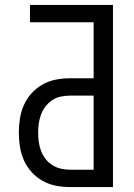

<svg xmlns="http://www.w3.org/2000/svg" viewBox="-20 -755 540 775"><path d="M436 0H262Q233 0 205 -5.5Q177 -11 152 -25Q127 -39 107.5 -60.5Q88 -82 76.5 -108Q65 -134 60.5 -162.5Q56 -191 56 -220Q56 -248 60.5 -276.5Q65 -305 76.5 -331Q88 -357 107.5 -378.5Q127 -400 152 -414Q177 -428 205 -433.5Q233 -439 262 -439H358V-665H101V-735H436ZM262 -70H358V-369H262Q243 -369 224.5 -365Q206 -361 190.5 -350.5Q175 -340 163.5 -325Q152 -310 145.5 -292.5Q139 -275 136.5 -256.5Q134 -238 134 -220Q134 -201 136.5 -182.5Q139 -164 145.5 -146.5Q152 -129 163.5 -114Q175 -99 190.5 -89Q206 -79 224.5 -74.5Q243 -70 262 -70Z"/></svg>

Font: Iosevka Term Curly
Style: Regular
Weight: 400
Designer: Belleve Invis
Foundry: Belleve Invis
Version: Version 32.3.0